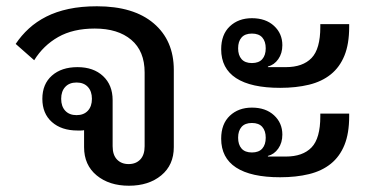

<svg xmlns="http://www.w3.org/2000/svg" viewBox="-20 -580 1194 612"><path d="M391 12Q328 12 288 -21Q248 -54 248 -111V-165Q243 -164 237.5 -164Q232 -164 227 -164Q176 -164 145.5 -191Q115 -218 115 -265Q115 -312 145.5 -339Q176 -366 227 -366Q278 -366 308.5 -337.5Q339 -309 339 -261V-114Q339 -86 353 -71.5Q367 -57 390 -57Q413 -57 427 -71.5Q441 -86 441 -114V-349Q441 -417 398.5 -453Q356 -489 282 -489Q213 -489 165.5 -462Q118 -435 89 -388L30 -440Q48 -467 72 -489Q96 -511 127.5 -527Q159 -543 199 -551.5Q239 -560 289 -560Q406 -560 470 -505.5Q534 -451 534 -357V-111Q534 -54 494 -21Q454 12 391 12ZM224 -213Q247 -213 260 -227Q273 -241 273 -265Q273 -289 260 -303Q247 -317 224 -317Q201 -317 188 -303Q175 -289 175 -265Q175 -241 188 -227Q201 -213 224 -213Z M873 -300Q780 -300 732.5 -331Q685 -362 685 -423Q685 -470 712.5 -496Q740 -522 783 -522Q827 -522 853.5 -497.5Q880 -473 880 -436Q880 -410 867 -391.5Q854 -373 834 -368V-366H891Q945 -366 973 -395Q1001 -424 1001 -494V-503H1093V-494Q1093 -440 1078 -403Q1063 -366 1034.5 -343Q1006 -320 965 -310Q924 -300 873 -300ZM873 -15Q780 -15 732.5 -46Q685 -77 685 -138Q685 -185 712.5 -211Q740 -237 783 -237Q827 -237 853.5 -212.5Q880 -188 880 -151Q880 -125 867 -106.5Q854 -88 834 -83V-81H891Q945 -81 973 -110Q1001 -139 1001 -209V-218H1093V-209Q1093 -155 1078 -118Q1063 -81 1034.5 -58Q1006 -35 965 -25Q924 -15 873 -15ZM783 -379Q805 -379 816 -391.5Q827 -404 827 -426Q827 -448 816 -460.5Q805 -473 783 -473Q761 -473 750 -460.5Q739 -448 739 -426Q739 -404 750 -391.5Q761 -379 783 -379ZM783 -94Q805 -94 816 -106.5Q827 -119 827 -141Q827 -163 816 -175.5Q805 -188 783 -188Q761 -188 750 -175.5Q739 -163 739 -141Q739 -119 750 -106.5Q761 -94 783 -94Z"/></svg>

Font: IBM Plex Sans Thai Looped Text
Style: Regular
Weight: 450
Designer: Mike Abbink, Paul van der Laan, Pieter van Rosmalen, Ben Mitchell, Mark Frömberg
Foundry: Bold Monday
Version: Version 1.1